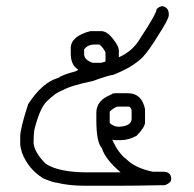

<svg xmlns="http://www.w3.org/2000/svg" viewBox="-20 -594 621 616"><path d="M502 -574.2Q521.5 -569.3 521.5 -548.8V-544.9Q521.5 -532.7 486.3 -478.5Q459.5 -434.1 437.5 -410.2Q402.8 -376.5 341.8 -353.5Q332 -353.5 277.3 -334Q204.6 -318.8 181.6 -304.7Q158.2 -296.9 128.9 -267.6Q106.9 -245.1 89.8 -175.8Q87.9 -156.2 87.9 -146.5V-132.8Q92.3 -102.5 127 -68.4Q168.9 -41 261.7 -41H367.2Q317.9 -82.5 306.6 -119.1Q289.1 -137.7 289.1 -209V-232.4Q289.1 -272.9 337.9 -291Q337.9 -294.4 351.6 -294.9H390.6Q434.6 -294.9 445.3 -244.1V-201.2Q445.3 -186 418 -158.2Q392.1 -144.5 369.1 -144.5H343.8L339.8 -146.5Q360.4 -101.1 384.8 -84Q413.1 -54.7 470.7 -43H503.9Q529.3 -43 529.3 -19.5Q529.3 -7.8 509.8 0Q411.1 2 355.5 2H253.9Q201.7 2 162.1 -7.8Q152.8 -7.8 119.1 -21.5Q70.8 -51.3 50.8 -103.5Q44.9 -124.5 44.9 -128.9V-156.2Q44.9 -181.6 70.3 -259.8Q115.7 -329.6 166 -343.8Q182.6 -355 222.7 -365.2Q230.5 -369.1 230.5 -371.1Q207 -385.3 207 -421.9V-439.5Q207 -477.5 269.5 -494.1H304.7Q322.3 -494.1 339.8 -472.7Q361.3 -446.8 361.3 -431.6V-410.2Q405.8 -429.7 429.7 -470.7Q482.4 -550.8 482.4 -564.5Q491.7 -574.2 502 -574.2ZM250 -435.5V-419.9Q250 -401.9 277.3 -392.6H304.7L318.4 -396.5V-425.8Q311.5 -441.4 298.8 -451.2H285.2Q260.7 -451.2 250 -435.5ZM332 -236.3V-199.2Q345.7 -187.5 359.4 -187.5H363.3Q402.3 -189.9 402.3 -212.9V-236.3Q402.3 -247.1 394.5 -252H359.4Q349.6 -252 332 -236.3Z"/></svg>

Font: CEF Fonts CJK
Style: Regular
Weight: 400
Designer: PartyBoss (派对大魔王)
Version: Release 2.25